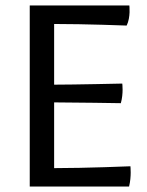

<svg xmlns="http://www.w3.org/2000/svg" viewBox="-20 -683 540 703"><path d="M88.9 0H452.6C461.9 -37.6 457.5 -74.2 457.5 -74.2C457.5 -74.2 294.9 -67.4 178.2 -67.4V-308.1C244.6 -308.1 422.4 -305.2 422.4 -305.2C432.6 -340.8 427.7 -377 427.7 -377C427.7 -377 249.5 -373 178.2 -373V-595.2C294.9 -595.2 443.8 -589.4 443.8 -589.4C459 -620.6 453.6 -663.1 453.6 -663.1H88.9Z"/></svg>

Font: Basic
Style: Regular
Weight: 400
Designer: Magnus Gaarde
Foundry: Magnus Gaarde
Version: Version 1.001